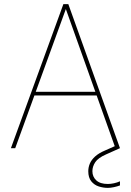

<svg xmlns="http://www.w3.org/2000/svg" viewBox="-20 -720 635 933"><path d="M33 0 288 -700H312L563 0H541L300 -676L54 0ZM132 -256 141 -274H457L466 -256ZM504 193Q482 193 460 186Q438 179 423.5 161Q409 143 409 112Q409 93 416.5 75Q424 57 442 40.5Q460 24 491 11L552 -16L563 0L496 30Q457 47 443 68Q429 89 429 112Q429 139 448 156.5Q467 174 504 174Q518 174 534 170.5Q550 167 563 161V181Q550 186 533.5 189.5Q517 193 504 193Z"/></svg>

Font: DM Sans 18pt Thin
Style: Regular
Weight: 250
Designer: Colophon Foundry, Jonny Pinhorn
Foundry: Colophon Foundry
Version: Version 4.004;gftools[0.9.30]